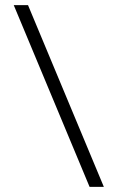

<svg xmlns="http://www.w3.org/2000/svg" viewBox="-20 -727 458 747"><path d="M384 0H328.5L33.5 -707H89Z"/></svg>

Font: Newsreader Caption Light
Style: Regular
Weight: 300
Designer: Hugues Gentile
Foundry: Production Type
Version: Version 1.001